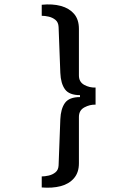

<svg xmlns="http://www.w3.org/2000/svg" viewBox="-20 -708 640 888"><path d="M173 -686Q223 -691 261.5 -680.5Q300 -670 322.5 -644Q345 -618 345 -574V-359Q345 -329 369.5 -315.5Q394 -302 422 -303V-224Q396 -225 370.5 -211.5Q345 -198 345 -167V47Q345 90 322 116.5Q299 143 260.5 153Q222 163 173 159V108Q187 108 205 104Q223 100 236.5 89Q250 78 251 57L259 -156Q261 -205 280.5 -232Q300 -259 350 -259V-268Q300 -268 280.5 -295Q261 -322 259 -371L251 -583Q250 -605 236.5 -616Q223 -627 205.5 -631Q188 -635 173 -635Z"/></svg>

Font: Chivo Mono Medium
Style: Regular
Weight: 500
Monospace: yes
Designer: Hector Gatti
Foundry: Omnibus-Type
Version: Version 1.008